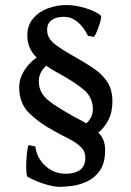

<svg xmlns="http://www.w3.org/2000/svg" viewBox="-20 -723 519 758"><path d="M218.3 14.6Q192.4 14.6 157 3.9Q121.6 -6.8 88.9 -24.9Q85.9 -26.4 84.5 -40.8Q83 -55.2 83.5 -75.7Q84 -96.2 86.2 -116.7Q88.4 -137.2 92.3 -150.4L119.6 -145Q124.5 -100.6 158.4 -68.8Q192.4 -37.1 240.2 -37.1Q275.4 -37.1 296.1 -52.2Q316.9 -67.4 316.9 -100.1Q316.9 -126 298.3 -143.6Q279.8 -161.1 251.2 -175.5Q222.7 -189.9 193.4 -206.1Q134.3 -237.8 95 -276.6Q55.7 -315.4 55.7 -378.9Q55.7 -410.2 72.8 -439.7Q89.8 -469.2 118.2 -491.2Q146.5 -513.2 179.2 -521L209 -482.4Q175.3 -478 154.3 -455.3Q133.3 -432.6 133.3 -402.3Q133.3 -373 147.7 -351.8Q162.1 -330.6 192.6 -310.3Q223.1 -290 270.5 -263.2Q298.8 -249 327.6 -232.2Q356.4 -215.3 375.7 -191.4Q395 -167.5 395 -130.9Q395 -79.1 374.3 -49.6Q353.5 -20 323.2 -6.3Q293 7.3 263.9 11Q234.9 14.6 218.3 14.6ZM318.8 -176.3 271 -217.8Q303.2 -218.3 325 -240.2Q346.7 -262.2 346.7 -291.5Q346.7 -337.9 311.3 -368.4Q275.9 -398.9 201.7 -439Q155.8 -463.9 121.8 -498.8Q87.9 -533.7 87.9 -582.5Q87.9 -623 110.4 -649.7Q132.8 -676.3 168.2 -689.7Q203.6 -703.1 242.7 -703.1Q277.3 -703.1 316.9 -691.2Q356.4 -679.2 377.4 -662.1Q381.3 -658.2 376.7 -640.4Q372.1 -622.6 364.5 -603.5Q356.9 -584.5 351.6 -577.6L327.6 -581.5Q289.1 -656.7 232.4 -656.7Q201.2 -656.7 183.6 -643.3Q166 -629.9 166 -605.5Q166 -572.3 195.6 -549.3Q225.1 -526.4 278.8 -496.6Q318.8 -474.1 351.6 -451.7Q384.3 -429.2 404.1 -398.9Q423.8 -368.7 423.8 -322.3Q423.8 -278.3 406.5 -246.6Q389.2 -214.8 364.5 -196.8Q339.8 -178.7 318.8 -176.3Z"/></svg>

Font: Gentium Book Plus
Style: Regular
Weight: 400
Designer: Victor Gaultney, Annie Olsen, Iska Routamaa, Becca Hirsbrunner
Foundry: SIL International
Version: Version 6.101